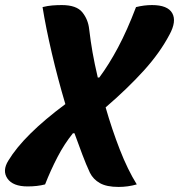

<svg xmlns="http://www.w3.org/2000/svg" viewBox="-33 -728 707 758"><path d="M76 8Q18 8 -3.5 -23Q-25 -54 0 -94Q61 -195 225 -317Q195 -418 171.5 -518.5Q148 -619 135 -700Q155 -705 173.5 -706.5Q192 -708 211 -708Q269 -708 292 -679.5Q315 -651 319 -613Q325 -563 332.5 -520.5Q340 -478 353 -422H359Q397 -473 433 -540.5Q469 -608 504 -700Q536 -708 567 -708Q629 -708 647 -676Q665 -644 636 -591Q598 -519 534.5 -449Q471 -379 384 -304Q409 -217 440 -137.5Q471 -58 507 0Q472 10 435 10Q388 10 361.5 -5Q335 -20 322 -46Q307 -78 292 -118Q277 -158 261 -202H255Q221 -160 194 -108Q167 -56 145 0Q115 8 76 8Z"/></svg>

Font: Recursive Sn Csl St XBd
Style: Italic
Weight: 800
Italic angle: -15°
Version: Version 1.079;hotconv 1.0.112;makeotfexe 2.5.65598; ttfautoh